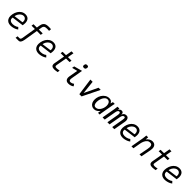

<svg xmlns="http://www.w3.org/2000/svg" viewBox="691 -3227 5818 5818"><g transform="rotate(45 3600.0 -318.0)"><path d="M50.5 -202Q50.5 -237.5 58 -277Q73 -357.5 111.8 -421.2Q150.5 -485 209.8 -521.8Q269 -558.5 342.5 -558.5Q427.5 -558.5 475.2 -507.5Q523 -456.5 523 -355.5Q523 -313.5 514 -262.5L135.5 -213.5Q132 -197.5 132 -181.5Q132 -128.5 169.8 -99.8Q207.5 -71 272 -71Q308 -71 344.5 -79.8Q381 -88.5 410.5 -102.8Q440 -117 455.5 -132.5L509 -76.5Q481 -52 438.2 -33.2Q395.5 -14.5 348 -4.2Q300.5 6 258.5 6Q194 6 147.2 -18.5Q100.5 -43 75.5 -89.8Q50.5 -136.5 50.5 -202ZM448.5 -359Q448.5 -396.5 434.2 -425.2Q420 -454 394.5 -470Q369 -486 336 -486Q291.5 -486 250 -457.5Q208.5 -429 180.2 -382.5Q152 -336 144.5 -283.5L445.5 -323.5Q448.5 -342.5 448.5 -359Z M641.5 82.5H720Q743 82.5 756 69.8Q769 57 774.2 39.8Q779.5 22.5 783.5 -4.5L785 -14.5L855 -444H712L723 -517H866L881.5 -613Q892.5 -683 920.8 -721.5Q949 -760 993.5 -775Q1038 -790 1105.5 -790Q1129.5 -790 1158.5 -788.5Q1187.5 -787 1205.5 -785.5L1198 -708Q1151 -712 1110.5 -712Q1069.5 -712 1041 -704.5Q1012.5 -697 993.2 -676Q974 -655 968 -616L952 -517H1117L1106 -444H941L868 3.5Q854.5 84.5 827 120.5Q799.5 156.5 754 156.5H629Z M1250.5 -202Q1250.5 -237.5 1258 -277Q1273 -357.5 1311.8 -421.2Q1350.5 -485 1409.8 -521.8Q1469 -558.5 1542.5 -558.5Q1627.5 -558.5 1675.2 -507.5Q1723 -456.5 1723 -355.5Q1723 -313.5 1714 -262.5L1335.5 -213.5Q1332 -197.5 1332 -181.5Q1332 -128.5 1369.8 -99.8Q1407.5 -71 1472 -71Q1508 -71 1544.5 -79.8Q1581 -88.5 1610.5 -102.8Q1640 -117 1655.5 -132.5L1709 -76.5Q1681 -52 1638.2 -33.2Q1595.5 -14.5 1548 -4.2Q1500.5 6 1458.5 6Q1394 6 1347.2 -18.5Q1300.5 -43 1275.5 -89.8Q1250.5 -136.5 1250.5 -202ZM1648.5 -359Q1648.5 -396.5 1634.2 -425.2Q1620 -454 1594.5 -470Q1569 -486 1536 -486Q1491.5 -486 1450 -457.5Q1408.5 -429 1380.2 -382.5Q1352 -336 1344.5 -283.5L1645.5 -323.5Q1648.5 -342.5 1648.5 -359Z M2004 -92Q2004 -106.5 2007 -123L2070 -478H1925L1937.5 -550H2082.5L2118 -750H2202L2166.5 -550H2318.5L2306 -478H2154L2095.5 -147Q2092 -126 2092 -115.5Q2092 -96.5 2099.5 -86.2Q2107 -76 2123.2 -72Q2139.5 -68 2168.5 -68Q2186 -68 2216.8 -73.2Q2247.5 -78.5 2275 -84.5L2266.5 -7.5Q2236 -2 2197 3Q2158 8 2132 8Q2068 8 2036 -18Q2004 -44 2004 -92Z M2605.5 -124.5Q2605.5 -146 2610.5 -176L2660 -454L2484.5 -409.5L2498.5 -485L2763 -557L2699 -181.5Q2694.5 -156 2694.5 -135.5Q2694.5 -101.5 2708.5 -84Q2722.5 -66.5 2753.5 -66.5Q2781 -66.5 2814.2 -79.2Q2847.5 -92 2868 -111.5L2914.5 -47Q2884 -20.5 2839.8 -4.8Q2795.5 11 2742 11Q2672 11 2638.8 -25.5Q2605.5 -62 2605.5 -124.5ZM2678 -707.5Q2678 -716.5 2680.5 -732.5Q2686.5 -766 2701.5 -779Q2716.5 -792 2750 -792Q2781 -792 2795.2 -780.8Q2809.5 -769.5 2809.5 -745Q2809.5 -736 2807 -721Q2801 -687 2785.8 -673.8Q2770.5 -660.5 2736.5 -660.5Q2706 -660.5 2692 -671.5Q2678 -682.5 2678 -707.5Z M3128 -550H3224L3271 -117L3477 -550H3570L3300 0H3204Z M3645 -212.5Q3645 -246 3650.5 -277Q3663.5 -354 3703.5 -418.2Q3743.5 -482.5 3803.5 -520.2Q3863.5 -558 3933 -558Q3982 -558 4017 -537.8Q4052 -517.5 4068.5 -473.5L4073.5 -476L4093.5 -550H4172Q4164 -522 4159.2 -500.8Q4154.5 -479.5 4151 -455L4083.5 -70.5Q4080.5 -52 4079 -38Q4077.5 -24 4077.5 0H4003.5Q4005 -11 4008.8 -33.8Q4012.5 -56.5 4014.5 -70L4019.5 -99Q3988.5 -54 3941.5 -22.5Q3894.5 9 3835.5 9Q3776.5 9 3733.2 -19.5Q3690 -48 3667.5 -98.2Q3645 -148.5 3645 -212.5ZM4034 -281Q4039 -311 4039 -337Q4039 -380 4027.2 -415.5Q4015.5 -451 3990.2 -473Q3965 -495 3925.5 -495Q3874 -495 3836 -458.5Q3798 -422 3776.2 -370.2Q3754.5 -318.5 3746 -269.5Q3740.5 -234.5 3740.5 -206Q3740.5 -145 3763.5 -103.8Q3786.5 -62.5 3840.5 -62.5Q3891.5 -62.5 3932.2 -94.8Q3973 -127 3998.8 -177.2Q4024.5 -227.5 4034 -281Z M4291 -550H4371L4365.5 -488.5Q4385 -525 4410.8 -541.5Q4436.5 -558 4469.5 -558Q4502 -558 4523 -535.5Q4544 -513 4540.5 -458Q4556.5 -499 4577.5 -520.8Q4598.5 -542.5 4621.8 -549.8Q4645 -557 4674 -557Q4703 -557 4726 -542Q4749 -527 4762.2 -498Q4775.5 -469 4775.5 -429.5Q4775.5 -406.5 4771.5 -385L4703.5 0H4613L4678 -370Q4685 -411 4685 -434.5Q4685 -461 4676.8 -473Q4668.5 -485 4651 -485Q4621 -485 4598 -459Q4575 -433 4564.5 -374L4498.5 0H4407L4472 -370Q4477.5 -403 4477.5 -423.5Q4477.5 -485 4436.5 -485Q4408 -485 4388.5 -459.5Q4369 -434 4358.5 -374L4292.5 0H4199.5L4274 -423Q4283.5 -478.5 4291 -550Z M4850.5 -202Q4850.5 -237.5 4858 -277Q4873 -357.5 4911.8 -421.2Q4950.5 -485 5009.8 -521.8Q5069 -558.5 5142.5 -558.5Q5227.5 -558.5 5275.2 -507.5Q5323 -456.5 5323 -355.5Q5323 -313.5 5314 -262.5L4935.5 -213.5Q4932 -197.5 4932 -181.5Q4932 -128.5 4969.8 -99.8Q5007.5 -71 5072 -71Q5108 -71 5144.5 -79.8Q5181 -88.5 5210.5 -102.8Q5240 -117 5255.5 -132.5L5309 -76.5Q5281 -52 5238.2 -33.2Q5195.5 -14.5 5148 -4.2Q5100.5 6 5058.5 6Q4994 6 4947.2 -18.5Q4900.5 -43 4875.5 -89.8Q4850.5 -136.5 4850.5 -202ZM5248.5 -359Q5248.5 -396.5 5234.2 -425.2Q5220 -454 5194.5 -470Q5169 -486 5136 -486Q5091.5 -486 5050 -457.5Q5008.5 -429 4980.2 -382.5Q4952 -336 4944.5 -283.5L5245.5 -323.5Q5248.5 -342.5 5248.5 -359Z M5520.5 -494.5Q5524 -532 5526 -550H5603.5L5595 -452.5Q5633.5 -503.5 5682.8 -531.8Q5732 -560 5784 -560Q5858.5 -560 5897.2 -516.5Q5936 -473 5936 -395.5Q5936 -361 5928.5 -322L5866.5 0H5782.5L5838.5 -288Q5849 -343 5849 -377Q5849 -426.5 5827.8 -454.2Q5806.5 -482 5756.5 -482Q5704 -482 5664.2 -447.5Q5624.5 -413 5600 -359.5Q5575.5 -306 5565 -247L5521.5 0H5437.5L5510 -410Q5516 -443.5 5520.5 -494.5Z M6204 -92Q6204 -106.5 6207 -123L6270 -478H6125L6137.5 -550H6282.5L6318 -750H6402L6366.5 -550H6518.5L6506 -478H6354L6295.5 -147Q6292 -126 6292 -115.5Q6292 -96.5 6299.5 -86.2Q6307 -76 6323.2 -72Q6339.5 -68 6368.5 -68Q6386 -68 6416.8 -73.2Q6447.5 -78.5 6475 -84.5L6466.5 -7.5Q6436 -2 6397 3Q6358 8 6332 8Q6268 8 6236 -18Q6204 -44 6204 -92Z M6650.5 -202Q6650.5 -237.5 6658 -277Q6673 -357.5 6711.8 -421.2Q6750.5 -485 6809.8 -521.8Q6869 -558.5 6942.5 -558.5Q7027.5 -558.5 7075.2 -507.5Q7123 -456.5 7123 -355.5Q7123 -313.5 7114 -262.5L6735.5 -213.5Q6732 -197.5 6732 -181.5Q6732 -128.5 6769.8 -99.8Q6807.5 -71 6872 -71Q6908 -71 6944.5 -79.8Q6981 -88.5 7010.5 -102.8Q7040 -117 7055.5 -132.5L7109 -76.5Q7081 -52 7038.2 -33.2Q6995.5 -14.5 6948 -4.2Q6900.5 6 6858.5 6Q6794 6 6747.2 -18.5Q6700.5 -43 6675.5 -89.8Q6650.5 -136.5 6650.5 -202ZM7048.5 -359Q7048.5 -396.5 7034.2 -425.2Q7020 -454 6994.5 -470Q6969 -486 6936 -486Q6891.5 -486 6850 -457.5Q6808.5 -429 6780.2 -382.5Q6752 -336 6744.5 -283.5L7045.5 -323.5Q7048.5 -342.5 7048.5 -359Z"/></g></svg>

Font: JuliaMono Italic
Style: Regular
Weight: 400
Italic angle: -9°
Monospace: yes
Designer: cormullion
Foundry: corm
Version: Version 0.049; ttfautohint (v1.8.4)